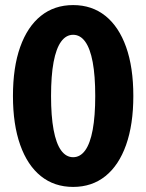

<svg xmlns="http://www.w3.org/2000/svg" viewBox="-20 -728 575 756"><path d="M268 8Q194 8 141 -34.5Q88 -77 59.5 -157.5Q31 -238 31 -350Q31 -463 59.5 -543Q88 -623 141 -665.5Q194 -708 268 -708Q342 -708 395 -665.5Q448 -623 476.5 -543Q505 -463 505 -350Q505 -238 476.5 -157.5Q448 -77 395 -34.5Q342 8 268 8ZM268 -109Q296 -109 315.5 -136Q335 -163 345 -217Q355 -271 355 -350Q355 -430 345 -483.5Q335 -537 315.5 -564Q296 -591 268 -591Q240 -591 220.5 -564Q201 -537 191 -483.5Q181 -430 181 -350Q181 -271 191 -217Q201 -163 220.5 -136Q240 -109 268 -109Z"/></svg>

Font: Asap
Style: Regular
Weight: 400
Designer: Pablo Cosgaya
Foundry: Omnibus-Type
Version: Version 3.001